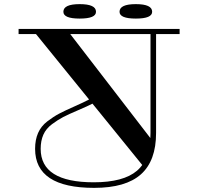

<svg xmlns="http://www.w3.org/2000/svg" viewBox="-20 -890 970 930"><path d="M736 -739V-246Q736 -111 662.5 -45.5Q589 20 436 20Q150 20 150 -169Q150 -213 164.5 -246Q179 -279 209 -302Q239 -325 266.5 -339.5Q294 -354 340.5 -374.5Q387 -395 413 -409L430 -389Q405 -376 358 -356Q311 -336 286 -323Q261 -310 232 -288.5Q203 -267 190 -237.5Q177 -208 177 -169Q177 -7 434 -7Q578 -7 643.5 -63Q709 -119 709 -246V-739ZM850 -750V-725H536V-750ZM134 -750H301L717 -210L677 -81ZM626 -725H70V-750H626ZM445 -833Q445 -870 366 -870Q287 -870 287 -833Q287 -800 366 -800Q445 -800 445 -833ZM717 -833Q717 -870 638 -870Q559 -870 559 -833Q559 -800 638 -800Q717 -800 717 -833Z"/></svg>

Font: Solide Mirage
Style: Mono
Weight: 400
Width: 6
Designer: Jérémy Landes
Foundry: Velvetyne Type Foundry
Version: Version 1.1